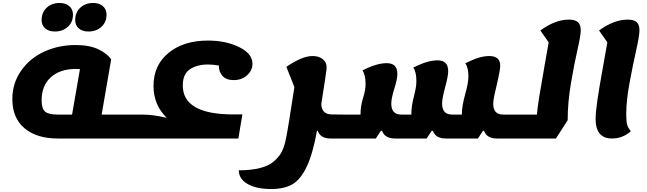

<svg xmlns="http://www.w3.org/2000/svg" viewBox="-20 -907 4357 1292"><path d="M575 -695Q534 -695 510 -716Q486 -737 486 -772Q486 -823 520 -855Q554 -887 607 -887Q648 -887 672.5 -865.5Q697 -844 697 -809Q697 -758 662.5 -726.5Q628 -695 575 -695ZM349 -695Q308 -695 284 -716Q260 -737 260 -772Q260 -823 294 -855Q328 -887 381 -887Q422 -887 446.5 -865.5Q471 -844 471 -809Q471 -758 436.5 -726.5Q402 -695 349 -695ZM368 25Q227 25 145 -44Q63 -113 63 -240Q63 -348 123 -432.5Q183 -517 279.5 -560.5Q376 -604 489 -604Q582 -604 642.5 -575Q703 -546 728 -507L664 -136H836Q868 -136 855 -55Q842 25 810 25ZM368 -136H465L518 -442Q510 -443 489 -443Q384 -443 322 -387Q260 -331 260 -231Q260 -176 283.5 -156Q307 -136 368 -136ZM537 -427V-431Z M811 25Q779 25 792 -56Q805 -136 837 -136H937Q1010 -136 1102 -114Q1013 -201 1013 -329Q1013 -468 1114 -551Q1215 -634 1379 -634Q1500 -634 1589.5 -590Q1679 -546 1679 -478Q1679 -434 1643 -401Q1607 -368 1553 -368Q1502 -368 1477.5 -396Q1453 -424 1453 -460V-466Q1413 -473 1379 -473Q1305 -473 1257.5 -440.5Q1210 -408 1210 -332Q1210 -137 1550 -137H1611L1584 25Z M1805 365Q1705 365 1646 331Q1587 297 1587 239Q1671 239 1730.5 223.5Q1790 208 1823.5 178.5Q1857 149 1873.5 118.5Q1890 88 1900 46Q1917 -28 1961 -321L1907 -457Q2013 -530 2083 -530Q2126 -530 2152 -509Q2178 -488 2178 -453Q2178 -433 2142 -206Q2145 -139 2210 -137L2285 -136Q2317 -136 2304 -55Q2291 25 2259 25H2205Q2136 25 2118 -27H2113Q2085 129 2043.5 215.5Q2002 302 1947 333.5Q1892 365 1805 365Z M2260 25Q2228 25 2241 -56Q2254 -136 2286 -136H2406V-138Q2406 -193 2423 -247.5Q2440 -302 2440 -341Q2440 -404 2419 -433Q2514 -482 2582 -482Q2654 -482 2654 -410Q2654 -376 2633.5 -310.5Q2613 -245 2613 -210Q2613 -136 2680 -136H2748V-138Q2748 -193 2765 -257Q2782 -321 2782 -360Q2782 -423 2761 -452Q2856 -501 2924 -501Q2996 -501 2996 -429Q2996 -395 2975.5 -320Q2955 -245 2955 -210Q2955 -136 3022 -136H3088V-138Q3088 -193 3110 -271.5Q3132 -350 3132 -391Q3132 -453 3111 -481Q3206 -530 3272 -530Q3346 -530 3346 -465Q3346 -452 3342 -428Q3338 -404 3333.5 -384Q3329 -364 3320 -324Q3311 -284 3306 -263Q3299 -228 3299 -208Q3299 -136 3366 -136H3452Q3484 -136 3471 -55Q3458 25 3426 25H3324Q3255 25 3237 -27H3230L3196 25H2980Q2911 25 2893 -27H2885L2851 25H2638Q2569 25 2551 -27H2543L2509 25Z M3427 25Q3395 25 3408 -56Q3421 -136 3453 -136H3593Q3596 -178 3609 -258.5Q3622 -339 3645 -468Q3668 -597 3672 -622L3616 -702Q3717 -775 3807 -775Q3850 -775 3869 -758Q3888 -741 3888 -704Q3888 -668 3866 -572.5Q3844 -477 3822 -347Q3800 -217 3800 -98L3721 25Z M4098 25Q3988 25 3988 -107Q3988 -151 4000 -233.5Q4012 -316 4037 -453Q4062 -590 4067 -622L4011 -702Q4112 -775 4203 -775Q4246 -775 4264.5 -758Q4283 -741 4283 -704Q4283 -667 4261 -569Q4239 -471 4216.5 -350.5Q4194 -230 4194 -138Q4194 -88 4200.5 -67Q4207 -46 4225 -24Q4170 25 4098 25Z"/></svg>

Font: Lemonada
Style: Bold
Weight: 700
Designer: Mohamed Gaber (Arabic), Eduardo Tunni (Latin)
Foundry: Kief Type Foundry
Version: Version 4.004